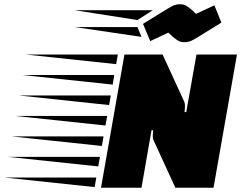

<svg xmlns="http://www.w3.org/2000/svg" viewBox="-270 -881 1141 901"><path d="M451 -222Q447 -229 447 -241.5Q447 -254 449 -270H441L394 0H204L314 -625H493L595 -403Q598 -396 598 -383.5Q598 -371 596 -355H604L652 -625H842L732 0H553ZM174 -3 -250 -48H182ZM208 -196 -216 -241H216ZM225 -292 -199 -337H233ZM242 -388 -182 -433H250ZM259 -484 -165 -529H266ZM191 -100 -233 -145H199ZM275 -580 -148 -625H283ZM650 -816 736 -856 769 -775Q640 -694 625.5 -688.5Q611 -683 598.5 -683Q586 -683 578 -685Q570 -687 562 -692.5Q554 -698 549 -702Q541 -707 520 -728L435 -688L401 -769Q530 -850 544.5 -855.5Q559 -861 571.5 -861Q584 -861 592 -859Q600 -857 608 -851.5Q616 -846 621 -842Q629 -837 650 -816ZM447 -833 375 -787 81 -833ZM375 -754 394 -708 81 -754Z"/></svg>

Font: Faster One
Style: Regular
Weight: 400
Designer: Eduardo Rodriguez Tunni
Foundry: Eduardo Rodriguez Tunni
Version: Version 1.002